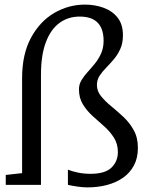

<svg xmlns="http://www.w3.org/2000/svg" viewBox="-20 -803 645 834"><path d="M359 11Q339 11 314.2 7.2Q289.5 3.5 275 0V-66Q294 -58.5 319.2 -53.2Q344.5 -48 373 -48Q437 -48 464.5 -75.2Q492 -102.5 492 -142Q492 -178 475 -204.8Q458 -231.5 432.8 -254Q407.5 -276.5 382.2 -299.2Q357 -322 340 -349.8Q323 -377.5 323 -415Q323 -436.5 333.8 -454.5Q344.5 -472.5 360.5 -490Q376.5 -507.5 392.5 -527.2Q408.5 -547 419.2 -571Q430 -595 430 -626Q430 -678 404.2 -704.5Q378.5 -731 326 -731Q275.5 -731 237.8 -703Q200 -675 179 -619Q158 -563 158 -479V0H5V-43L76 -51V-463Q76 -568 114.8 -639.2Q153.5 -710.5 215.8 -746.8Q278 -783 349 -783Q392.5 -783 430.2 -769.2Q468 -755.5 491 -726.2Q514 -697 514 -650Q514 -615.5 502.5 -590.2Q491 -565 474.2 -545.2Q457.5 -525.5 440.8 -508.5Q424 -491.5 412.5 -473.8Q401 -456 401 -434Q401 -407 419 -385Q437 -363 463.5 -341.2Q490 -319.5 516.5 -294.8Q543 -270 561 -237.5Q579 -205 579 -161Q579 -117 562 -84.8Q545 -52.5 514.8 -31.2Q484.5 -10 444.8 0.5Q405 11 359 11Z"/></svg>

Font: Merriweather Light
Style: Regular
Weight: 300
Designer: Eben Sorkin
Foundry: Eben Sorkin
Version: Version 2.100